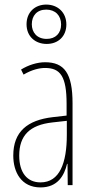

<svg xmlns="http://www.w3.org/2000/svg" viewBox="-20 -809 406 839"><path d="M184 -617C234 -617 270 -650 270 -702C270 -755 232 -789 182 -789C134 -789 96 -757 96 -703C96 -648 136 -617 184 -617ZM184 -639C141 -639 119 -668 119 -703C119 -740 141 -767 182 -767C222 -767 247 -741 247 -702C247 -664 223 -639 184 -639ZM177 -537C143 -537 104 -525 72 -505L83 -483C120 -505 153 -512 177 -512C244 -512 271 -475 271 -355V-304L210 -297C100 -284 38 -234 38 -129C38 -57 73 10 157 10C233 10 261 -43 273 -93H275L276 0H297V-358C297 -489 261 -537 177 -537ZM209 -274 272 -281V-220C272 -97 241 -12 157 -12C99 -12 64 -54 64 -129C64 -217 110 -263 209 -274Z"/></svg>

Font: Noto Sans Armenian ExtraCondensed Thin
Style: Regular
Weight: 100
Width: 2
Designer: Monotype Design Team
Foundry: Monotype Imaging Inc.
Version: Version 2.008